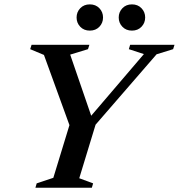

<svg xmlns="http://www.w3.org/2000/svg" viewBox="-20 -880 838 900"><path d="M654.5 -626.5 584 -649.5 590 -670H798L791.5 -649.5L714 -625.5L428 -295.5L351.5 -44.5L416.5 -20.5L410.5 0H146L152 -20.5L230 -46.5L305.5 -293.5L186 -622.5L121.5 -649.5L128 -670H399L392.5 -649.5L309 -624L407.5 -337.5ZM401 -736.5Q373.5 -736.5 356.2 -754.5Q339 -772.5 339 -798Q339 -823.5 356.2 -841.5Q373.5 -859.5 401 -859.5Q428.5 -859.5 445.8 -841.5Q463 -823.5 463 -798Q463 -772.5 445.8 -754.5Q428.5 -736.5 401 -736.5ZM598.5 -736.5Q571 -736.5 553.8 -754.5Q536.5 -772.5 536.5 -798Q536.5 -823.5 553.8 -841.5Q571 -859.5 598.5 -859.5Q626 -859.5 643.2 -841.5Q660.5 -823.5 660.5 -798Q660.5 -772.5 643.2 -754.5Q626 -736.5 598.5 -736.5Z"/></svg>

Font: Newsreader 16pt SemiBold
Style: Italic
Weight: 600
Italic angle: -17°
Designer: Hugues Gentile
Foundry: Production Type
Version: Version 1.003; ttfautohint (v1.8.3)